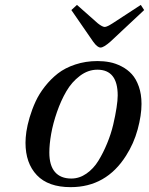

<svg xmlns="http://www.w3.org/2000/svg" viewBox="-20 -751 608 783"><path d="M271 -710 293.9 -731 378.9 -655.8Q397.5 -641.1 407.2 -641.1Q416 -641.1 439 -655.8L554.2 -731L567.9 -710L430.2 -581.1Q402.8 -557.1 390.1 -557.1Q377 -557.1 359.9 -581.1ZM84 -168.9Q84 -189 87.6 -214.4Q91.3 -239.7 100.8 -272.2Q110.4 -304.7 124.8 -336.2Q139.2 -367.7 162.8 -397.9Q186.5 -428.2 215.8 -451.2Q245.1 -474.1 287.1 -488Q329.1 -502 377.9 -502Q403.8 -502 427.7 -497.3Q451.7 -492.7 475.8 -480.2Q500 -467.8 517.6 -448.5Q535.2 -429.2 546.1 -398.2Q557.1 -367.2 557.1 -327.1Q557.1 -281.2 541.5 -223.6Q525.9 -166 494.1 -116.2Q413.1 12.2 268.1 12.2Q176.8 12.2 130.4 -36.6Q84 -85.4 84 -168.9ZM181.2 -128.9Q181.2 -76.2 204.1 -49.6Q227.1 -22.9 271 -22.9Q303.7 -22.9 332.5 -43Q361.3 -63 381.1 -95.2Q400.9 -127.4 416.7 -165.8Q432.6 -204.1 441.7 -242.7Q450.7 -281.2 455.3 -311.8Q460 -342.3 460 -361.8Q460 -466.8 377 -466.8Q339.4 -466.8 306.2 -441.9Q272.9 -417 250.7 -378.9Q228.5 -340.8 212.4 -294.4Q196.3 -248 188.7 -205.3Q181.2 -162.6 181.2 -128.9Z"/></svg>

Font: Linguistics Pro
Style: Italic
Weight: 400
Italic angle: -12°
Designer: Stefan Peev, Context Ltd
Foundry: Stefan Peev, Context Ltd
Version: Version 001.000